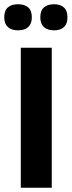

<svg xmlns="http://www.w3.org/2000/svg" viewBox="-27 -885 338 905"><path d="M71 0V-660H217V0ZM228 -742Q197 -742 180 -757.5Q163 -773 163 -803Q163 -835 180 -850Q197 -865 228 -865Q257 -865 274 -850Q291 -835 291 -803Q291 -773 274.5 -757.5Q258 -742 228 -742ZM58 -742Q27 -742 10 -757.5Q-7 -773 -7 -803Q-7 -835 10 -850Q27 -865 58 -865Q89 -865 106 -850Q123 -835 123 -803Q123 -773 106 -757.5Q89 -742 58 -742Z"/></svg>

Font: Bricolage Grotesque 48pt Condensed ExtraBold
Style: Bold
Weight: 700
Version: Version 1.000;gftools[0.9.30]